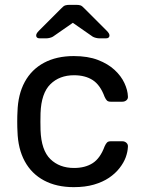

<svg xmlns="http://www.w3.org/2000/svg" viewBox="-20 -761 592 791"><path d="M284 10Q213 10 161.5 -17.5Q110 -45 82 -96.5Q54 -148 52 -220Q51 -235 51 -260Q51 -285 52 -300Q54 -372 82 -423.5Q110 -475 161.5 -502.5Q213 -530 284 -530Q342 -530 383.5 -514Q425 -498 452 -473Q479 -448 492.5 -419Q506 -390 507 -364Q508 -354 501 -348Q494 -342 484 -342H436Q426 -342 421 -346.5Q416 -351 411 -362Q393 -411 362 -431Q331 -451 285 -451Q225 -451 187.5 -414Q150 -377 147 -295Q146 -259 147 -225Q150 -142 187.5 -105.5Q225 -69 285 -69Q331 -69 362 -89Q393 -109 411 -158Q416 -169 421 -174Q426 -179 436 -179H484Q494 -179 501 -172.5Q508 -166 507 -156Q506 -135 498 -113Q490 -91 472.5 -68.5Q455 -46 429 -28.5Q403 -11 367 -0.5Q331 10 284 10ZM144 -603Q129 -603 129 -615Q129 -623 140 -634L232 -726Q242 -737 249.5 -739Q257 -741 265 -741H295Q304 -741 311 -739Q318 -737 328 -726L420 -634Q431 -623 431 -615Q431 -603 416 -603H390Q383 -603 375 -605Q367 -607 362 -610L280 -667L198 -610Q193 -607 185 -605Q177 -603 170 -603Z"/></svg>

Font: Rubik Light
Style: Regular
Weight: 400
Version: Version 2.101